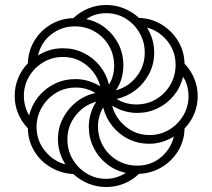

<svg xmlns="http://www.w3.org/2000/svg" viewBox="-20 -743 854 772"><path d="M407 9Q369 9 335 -5Q301 -19 275 -43Q225 -46 183.5 -70.5Q142 -95 117.5 -136Q93 -177 92 -227Q67 -253 53 -286.5Q39 -320 39 -357Q39 -395 53 -429Q67 -463 92 -488Q94 -540 119 -580.5Q144 -621 185 -645Q226 -669 275 -670Q301 -695 335 -709Q369 -723 407 -723Q445 -723 479 -709Q513 -695 539 -671Q591 -669 632 -643Q673 -617 697 -576.5Q721 -536 722 -487Q747 -461 761 -427.5Q775 -394 775 -357Q775 -319 761 -285.5Q747 -252 722 -226Q721 -176 695.5 -135Q670 -94 629 -70Q588 -46 539 -44Q513 -19 479 -5Q445 9 407 9ZM243 -82Q229 -104 221 -129.5Q213 -155 213 -183Q213 -229 233 -267.5Q253 -306 287 -333Q321 -360 364 -369Q346 -380 326 -385.5Q306 -391 285 -391Q240 -391 204.5 -369Q169 -347 148 -311Q127 -275 127 -232Q127 -178 160.5 -136.5Q194 -95 243 -82ZM406 -24Q429 -24 449 -30.5Q469 -37 486 -48Q443 -57 409 -84Q375 -111 356 -150Q337 -189 337 -233Q337 -260 344.5 -285.5Q352 -311 367 -334Q318 -321 284.5 -279Q251 -237 251 -183Q251 -139 272 -103Q293 -67 328.5 -45.5Q364 -24 406 -24ZM97 -279Q108 -322 135 -355Q162 -388 200.5 -406.5Q239 -425 283 -425Q336 -425 383 -396Q370 -446 329 -480Q288 -514 233 -514Q190 -514 154 -492.5Q118 -471 97 -435.5Q76 -400 76 -357Q76 -336 81.5 -316Q87 -296 97 -279ZM532 -77Q587 -77 627 -110.5Q667 -144 679 -194Q658 -181 633 -173Q608 -165 580 -165Q535 -165 496.5 -184Q458 -203 431.5 -236.5Q405 -270 395 -311Q385 -295 379.5 -275.5Q374 -256 374 -236Q374 -191 395 -155Q416 -119 452 -98Q488 -77 532 -77ZM418 -403Q429 -420 434 -439.5Q439 -459 439 -478Q439 -523 418 -559Q397 -595 361 -616Q325 -637 281 -637Q228 -637 186.5 -605Q145 -573 133 -520Q155 -534 180 -541.5Q205 -549 233 -549Q278 -549 316.5 -530Q355 -511 381.5 -478Q408 -445 418 -403ZM581 -200Q625 -200 660.5 -221.5Q696 -243 717 -278.5Q738 -314 738 -357Q738 -378 732.5 -398Q727 -418 716 -434Q706 -392 679 -359Q652 -326 614 -307.5Q576 -289 532 -289Q505 -289 479.5 -296.5Q454 -304 431 -318Q444 -268 485.5 -234Q527 -200 581 -200ZM446 -380Q496 -393 529 -435Q562 -477 562 -531Q562 -575 541 -611Q520 -647 485 -668.5Q450 -690 407 -690Q385 -690 364.5 -684Q344 -678 327 -666Q371 -657 404.5 -630Q438 -603 457 -564.5Q476 -526 476 -481Q476 -454 469 -428.5Q462 -403 446 -380ZM528 -323Q573 -323 609 -345Q645 -367 665.5 -403Q686 -439 686 -482Q686 -537 653 -578Q620 -619 571 -632Q585 -610 592.5 -584.5Q600 -559 600 -531Q600 -486 580 -447Q560 -408 526 -381.5Q492 -355 449 -345Q467 -334 487 -328.5Q507 -323 528 -323Z"/></svg>

Font: Noto Serif Armenian Light
Style: Regular
Weight: 300
Version: Version 2.007